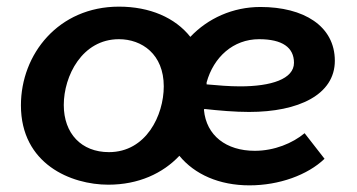

<svg xmlns="http://www.w3.org/2000/svg" viewBox="-20 -548 1074 578"><path d="M306 8C397 8 470 -26 520 -79C566 -23 640 10 731 10C820 10 906 -21 957 -70L897 -147C861 -117 806 -94 747 -94C661 -94 601 -140 594 -217L595 -220C641 -215 687 -211 730 -211C879 -211 988 -263 988 -365C988 -470 894 -527 764 -527C681 -527 606 -493 553 -437C507 -495 431 -528 338 -528C156 -528 43 -385 43 -231C43 -54 194 8 306 8ZM308 -90C225 -90 172 -146 172 -232C172 -319 227 -430 338 -430C407 -430 473 -385 473 -288C473 -201 420 -90 308 -90ZM602 -300C623 -376 682 -430 760 -430C830 -430 865 -405 865 -359C865 -310 796 -288 703 -288C670 -288 635 -291 602 -294Z"/></svg>

Font: Fixel Display SemiBold
Style: Italic
Weight: 600
Italic angle: -10°
Designer: AlfaBravo + MacPaw
Foundry: Kyrylo Tkachov, Marchela Mozhyna, Serhii Makarenko, Maria Weinstein, Zakhar Kryvoshyya
Version: Version 1.210;Glyphs 3.2 (3217)